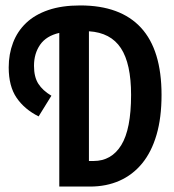

<svg xmlns="http://www.w3.org/2000/svg" viewBox="-20 -686 640 706"><path d="M198 0V-565Q150 -554 127.5 -521.5Q105 -489 105 -444Q105 -403 121 -378Q137 -353 169 -334L122 -258Q70 -284 41 -326.5Q12 -369 12 -438Q12 -487 28 -529Q44 -571 76 -601.5Q108 -632 157.5 -649Q207 -666 275 -666Q423 -666 498.5 -584Q574 -502 574 -337Q574 -253 555.5 -190Q537 -127 502.5 -85Q468 -43 419.5 -21.5Q371 0 311 0ZM307 -94H324Q390 -94 426 -152.5Q462 -211 462 -337Q462 -452 424.5 -509Q387 -566 307 -571Z"/></svg>

Font: Source Code Pro Semibold
Style: Regular
Weight: 600
Monospace: yes
Designer: Paul D. Hunt, Teo Tuominen
Foundry: Adobe Systems Incorporated
Version: Version 2.030;PS 1.000;hotconv 16.6.51;makeotf.lib2.5.65220